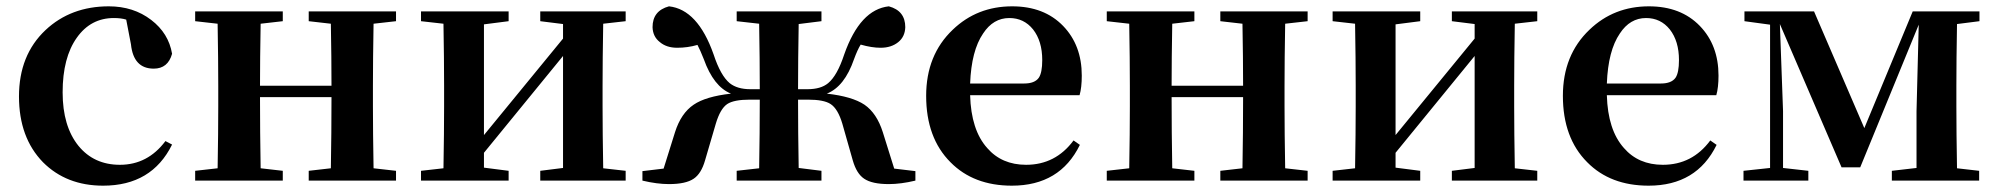

<svg xmlns="http://www.w3.org/2000/svg" viewBox="-20 -571 6317 607"><path d="M379 -509Q363 -514 340 -514Q267 -514 223 -452Q178 -389 178 -279Q178 -172 228 -110Q277 -50 359 -50Q447 -50 503 -125L524 -114Q460 16 306 16Q190 16 116 -58Q40 -136 40 -266Q40 -397 124 -476Q204 -551 324 -551Q402 -551 458 -508Q513 -466 524 -401Q511 -354 466 -354Q402 -354 394 -431Z M1161 -496Q1159 -382 1159 -300V-235Q1159 -153 1161 -39L1232 -31V0H956V-31L1026 -39Q1028 -153 1028 -264H802Q802 -153 804 -39L874 -31V0H597V-31L668 -39Q670 -153 670 -235V-300Q670 -382 668 -496L597 -504V-535H874V-504L804 -496Q802 -384 802 -300H1028Q1028 -386 1026 -496L956 -504V-535H1232V-504Z M1887 -496Q1885 -382 1885 -300V-235Q1885 -153 1887 -39L1958 -31V0H1688V-31L1760 -40V-394L1510 -88V-41L1588 -31V0H1311V-31L1382 -39Q1384 -153 1384 -235V-300Q1384 -382 1382 -496L1311 -504V-535H1588V-504L1510 -494V-144L1760 -449V-495L1688 -504V-535H1958V-504Z M2874 -30V0Q2828 11 2790 11Q2737 11 2712 -6Q2688 -22 2676 -64L2643 -180Q2629 -227 2606 -242Q2585 -256 2534 -256H2503Q2503 -152 2505 -40L2577 -31V0H2309V-31L2380 -39Q2382 -153 2382 -256H2351Q2300 -256 2279 -242Q2257 -227 2243 -180L2209 -64Q2197 -22 2173 -6Q2148 11 2095 11Q2057 11 2011 0V-30L2078 -38L2114 -153Q2133 -213 2173 -240Q2211 -266 2291 -275Q2236 -297 2205 -384Q2194 -412 2185 -429Q2154 -420 2121 -420Q2087 -420 2066 -438Q2044 -455 2043 -485Q2043 -537 2095 -551Q2186 -541 2236 -399Q2258 -332 2287 -308Q2311 -289 2352 -289H2382Q2382 -384 2380 -496L2309 -504V-535H2577V-504L2505 -495Q2503 -383 2503 -289H2533Q2575 -289 2598 -308Q2627 -332 2649 -399Q2699 -541 2790 -551Q2842 -537 2842 -485Q2841 -455 2820 -438Q2798 -420 2764 -420Q2736 -420 2701 -430Q2691 -414 2680 -384Q2650 -297 2594 -275Q2674 -266 2713 -240Q2752 -213 2771 -153L2807 -38Z M3218 -307Q3251 -307 3264 -325Q3275 -341 3275 -381Q3275 -441 3246 -478Q3217 -514 3171 -514Q3120 -514 3088 -465Q3051 -411 3047 -307ZM3047 -270Q3050 -160 3101 -103Q3147 -50 3224 -50Q3317 -50 3374 -127L3394 -113Q3331 16 3179 16Q3058 16 2985 -58Q2908 -135 2908 -268Q2908 -397 2992 -477Q3069 -551 3180 -551Q3281 -551 3341 -489Q3400 -428 3400 -332Q3400 -294 3393 -270Z M4043 -496Q4041 -382 4041 -300V-235Q4041 -153 4043 -39L4114 -31V0H3838V-31L3908 -39Q3910 -153 3910 -264H3684Q3684 -153 3686 -39L3756 -31V0H3479V-31L3550 -39Q3552 -153 3552 -235V-300Q3552 -382 3550 -496L3479 -504V-535H3756V-504L3686 -496Q3684 -384 3684 -300H3910Q3910 -386 3908 -496L3838 -504V-535H4114V-504Z M4769 -496Q4767 -382 4767 -300V-235Q4767 -153 4769 -39L4840 -31V0H4570V-31L4642 -40V-394L4392 -88V-41L4470 -31V0H4193V-31L4264 -39Q4266 -153 4266 -235V-300Q4266 -382 4264 -496L4193 -504V-535H4470V-504L4392 -494V-144L4642 -449V-495L4570 -504V-535H4840V-504Z M5231 -307Q5264 -307 5277 -325Q5288 -341 5288 -381Q5288 -441 5259 -478Q5230 -514 5184 -514Q5133 -514 5101 -465Q5064 -411 5060 -307ZM5060 -270Q5063 -160 5114 -103Q5160 -50 5237 -50Q5330 -50 5387 -127L5407 -113Q5344 16 5192 16Q5071 16 4998 -58Q4921 -135 4921 -268Q4921 -397 5005 -477Q5082 -551 5193 -551Q5294 -551 5354 -489Q5413 -428 5413 -332Q5413 -294 5406 -270Z M6167 -495Q6165 -381 6165 -300V-235Q6165 -153 6167 -39L6237 -31V0H5961V-31L6039 -40V-219L6046 -493L5861 -42H5802L5607 -495L5617 -220V-40L5697 -31V0H5492V-31L5576 -40V-493L5495 -504V-535H5715L5874 -166L6027 -535H6238V-504Z"/></svg>

Font: Source Han Serif JP
Style: Bold
Weight: 700
Designer: Ryoko NISHIZUKA  (kana & ideographs); Frank Grießhammer (Latin, Greek & Cyrillic); Wenlong ZHANG  (bopomofo); Sandoll Co
Foundry: Adobe Systems Incorporated
Version: Version 1.000;PS 1;hotconv 16.6.53;makeotf.lib2.5.65590